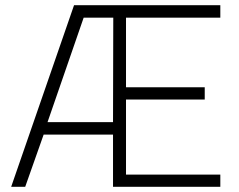

<svg xmlns="http://www.w3.org/2000/svg" viewBox="-20 -719 918 739"><path d="M23 0 265 -699H828V-651H465V-383H768V-336H465V-47H828V0H415V-201H148L77 0ZM163 -249H415L416 -651H302Z"/></svg>

Font: Cairo Play Light
Style: Regular
Weight: 300
Version: Version 3.119